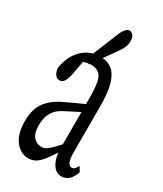

<svg xmlns="http://www.w3.org/2000/svg" viewBox="-197 -852 789 931"><g transform="rotate(30 198.0 -386.5)"><path d="M125 4.4Q82.5 4.4 51.8 -33.7Q21 -71.8 21 -146Q21 -181.2 30.5 -212.2Q40 -243.2 67.9 -271.5Q95.7 -299.8 148.9 -323.2Q168.9 -333 189.5 -342.3Q210 -351.6 229.5 -360.4Q249 -369.1 269 -377.4V-334Q242.2 -322.3 217 -309.1Q191.9 -295.9 166 -282.7Q130.9 -266.1 115 -245.1Q99.1 -224.1 94.2 -202.9Q89.4 -181.6 89.4 -162.6Q89.4 -115.7 107.7 -95.5Q126 -75.2 151.9 -75.2Q164.6 -75.2 176.5 -81.8Q188.5 -88.4 207.3 -107.2Q226.1 -126 257.3 -161.6L267.6 -101.6H244.1Q220.7 -65.9 202.9 -42.5Q185.1 -19 167 -7.3Q148.9 4.4 125 4.4ZM308.1 0Q275.4 0 256.1 -33Q236.8 -65.9 236.8 -120.6V-126.5V-396.5Q236.8 -455.6 229.7 -487.1Q222.7 -518.6 205.8 -530Q189 -541.5 164.1 -541.5Q151.4 -541.5 134 -537.4Q116.7 -533.2 94.2 -521L126.5 -559.1L107.4 -456.5Q101.6 -429.2 92.5 -414.1Q83.5 -398.9 67.4 -398.9Q51.8 -398.9 42.2 -412.4Q32.7 -425.8 30.8 -448.2Q41.5 -516.6 82.5 -557.1Q123.5 -597.7 182.6 -597.7Q223.6 -597.7 249.8 -576.4Q275.9 -555.2 288.8 -509.8Q301.8 -464.4 301.8 -388.2V-132.3Q301.8 -93.8 309.6 -77.6Q317.4 -61.5 330.1 -61.5Q339.8 -61.5 346.9 -69.1Q354 -76.7 359.9 -88.4L376 -61.5Q362.8 -26.4 345.5 -13.2Q328.1 0 308.1 0ZM131.3 -560.1Q142.1 -589.4 153.6 -616.5Q165 -643.6 176.5 -671.9Q188 -700.2 199.7 -729Q210.4 -756.3 221.4 -767.3Q232.4 -778.3 242.2 -778.3Q252.9 -778.3 262.2 -767.6Q271.5 -756.8 271.5 -732.4Q271.5 -720.7 266.4 -705.8Q261.2 -690.9 244.6 -666.5Q229.5 -645 213.9 -623.3Q198.2 -601.6 183.1 -579.8Q168 -558.1 151.4 -536.6Z"/></g></svg>

Font: Scarab Serif
Style: Regular
Weight: 400
Designer: John Roberts
Foundry: Scarab
Version: 1.0